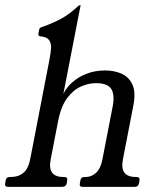

<svg xmlns="http://www.w3.org/2000/svg" viewBox="-46 -724 614 744"><path d="M203.5 -38Q216.5 -38 214.5 -25L212.5 -13Q209.5 0 194.5 0H-14Q-29 0 -26 -13L-24 -25Q-22 -38 -9 -38H-7Q26 -38 45 -54.5Q64 -71 70.8 -106L146.2 -496Q151 -521 151.8 -539.2Q152.5 -557.5 143.8 -569.2Q135 -581 111 -583Q101 -584 103 -595L106 -610Q107 -615 110.9 -617.1Q114.8 -619.2 121 -621Q158.5 -634 191 -651.5Q223.5 -669 256 -699.8Q260.8 -704 263.5 -704H264.5Q266.5 -704 266.2 -702.8L199.5 -359.8Q211.2 -385 234.8 -405.6Q258.2 -426.2 290.4 -438.6Q322.5 -451 361.2 -451Q395.5 -451 424.2 -438.8Q453 -426.5 467 -396.5Q481 -366.5 470.5 -314L430.2 -106Q423.5 -71 436.5 -54.5Q449.5 -38 481.5 -38H483.5Q496.5 -38 494.5 -25L492.5 -13Q489.5 0 476.5 0H273.5Q260.5 0 263.5 -13L265.5 -25Q267.5 -38 280.5 -38H284.8Q308.8 -38 326.4 -54.5Q344 -71 350.8 -106L390.5 -311Q399.2 -355.8 385.4 -378.8Q371.5 -401.8 325.5 -401.8Q298.5 -401.8 268.8 -389.2Q239 -376.8 214.5 -344.2Q190 -311.8 178.8 -252.8L150.5 -107Q143.5 -72 156 -55Q168.5 -38 200.5 -38Z"/></svg>

Font: Young Serif Light
Style: Italic
Weight: 300
Italic angle: -10.979°
Designer: Bastien Sozeau
Foundry: NBR — Bastien Sozeau
Version: Version 5.001